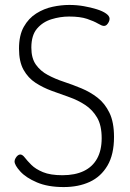

<svg xmlns="http://www.w3.org/2000/svg" viewBox="-20 -752 527 778"><path d="M238 6Q174 6 129.5 -13Q85 -32 62 -57.5Q39 -83 39 -98Q39 -104 43 -111Q47 -118 52 -122Q57 -126 62 -126Q71 -126 80.5 -113.5Q90 -101 107 -84Q124 -67 154 -54.5Q184 -42 233 -42Q284 -42 319.5 -59Q355 -76 373.5 -109.5Q392 -143 392 -192Q392 -244 373.5 -275.5Q355 -307 325.5 -326.5Q296 -346 260.5 -358.5Q225 -371 189.5 -384Q154 -397 124 -416.5Q94 -436 75.5 -469Q57 -502 57 -555Q57 -609 76.5 -643.5Q96 -678 127 -697.5Q158 -717 193 -724.5Q228 -732 261 -732Q291 -732 319.5 -727Q348 -722 372 -714.5Q396 -707 410 -697Q424 -687 424 -676Q424 -670 421 -663.5Q418 -657 413 -652Q408 -647 401 -647Q393 -647 377 -656.5Q361 -666 333 -675.5Q305 -685 260 -685Q224 -685 188.5 -674Q153 -663 130 -636Q107 -609 107 -559Q107 -516 125.5 -490Q144 -464 174 -448Q204 -432 239 -420.5Q274 -409 310 -394Q346 -379 375.5 -356Q405 -333 423.5 -295Q442 -257 442 -197Q442 -126 415.5 -81Q389 -36 343.5 -15Q298 6 238 6Z"/></svg>

Font: Dosis Light
Style: Regular
Weight: 300
Designer: EdgarTolentino, PabloImpallari, IginoMarini
Foundry: EdgarTolentino, PabloImpallari, IginoMarini
Version: Version 3.001; ttfautohint (v1.8.2)